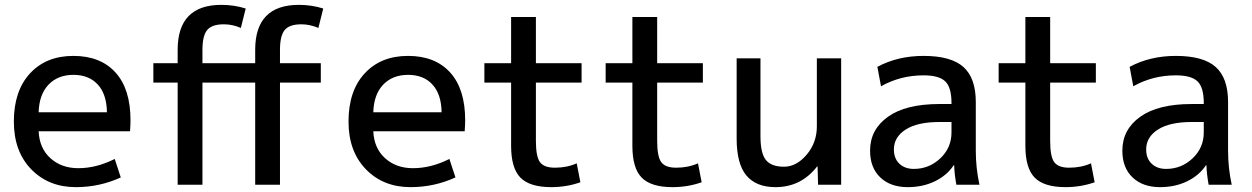

<svg xmlns="http://www.w3.org/2000/svg" viewBox="-20 -760 5150 790"><path d="M139 -298H420Q419 -372 382.5 -412Q346 -452 282 -452Q218 -452 179.5 -411.5Q141 -371 139 -298ZM139 -220Q142 -150 187.5 -109Q233 -68 302 -68Q377 -68 452 -106L477 -30Q390 10 292 10Q180 10 108.5 -63.5Q37 -137 37 -260Q37 -386 103.5 -458Q170 -530 282 -530Q393 -530 455 -462Q517 -394 517 -265Q517 -250 515 -220Z M813 -420V0H711V-420H611V-500H711V-555Q711 -740 891 -740Q943 -740 991 -725L971 -645Q937 -660 901 -660Q852 -660 832.5 -636.5Q813 -613 813 -555V-500H1030V-555Q1030 -740 1210 -740Q1262 -740 1310 -725L1290 -645Q1255 -660 1220 -660Q1171 -660 1151.5 -636.5Q1132 -613 1132 -555V-500H1300V-420H1132V0H1030V-420Z M1516 -298H1797Q1796 -372 1759.5 -412Q1723 -452 1659 -452Q1595 -452 1556.5 -411.5Q1518 -371 1516 -298ZM1516 -220Q1519 -150 1564.5 -109Q1610 -68 1679 -68Q1754 -68 1829 -106L1854 -30Q1767 10 1669 10Q1557 10 1485.5 -63.5Q1414 -137 1414 -260Q1414 -386 1480.5 -458Q1547 -530 1659 -530Q1770 -530 1832 -462Q1894 -394 1894 -265Q1894 -250 1892 -220Z M2185 -500H2373V-420H2185V-180Q2185 -115 2202 -92.5Q2219 -70 2263 -70Q2313 -70 2353 -88L2368 -10Q2311 10 2248 10Q2160 10 2121.5 -29Q2083 -68 2083 -160V-420H1973V-500H2083V-690H2185Z M2684 -500H2872V-420H2684V-180Q2684 -115 2701 -92.5Q2718 -70 2762 -70Q2812 -70 2852 -88L2867 -10Q2810 10 2747 10Q2659 10 2620.5 -29Q2582 -68 2582 -160V-420H2472V-500H2582V-690H2684Z M3346 0 3344 -75H3342Q3276 10 3171 10Q3091 10 3051 -38Q3011 -86 3011 -190V-520H3109V-200Q3109 -129 3131.5 -101.5Q3154 -74 3206 -74Q3257 -74 3299 -123.5Q3341 -173 3341 -240V-520H3441V0Z M3895 -258H3845Q3755 -258 3706.5 -227Q3658 -196 3658 -145Q3658 -108 3680.5 -86.5Q3703 -65 3740 -65Q3803 -65 3849 -108.5Q3895 -152 3895 -215ZM3560 -140Q3560 -227 3633.5 -279.5Q3707 -332 3845 -332H3895V-337Q3895 -400 3869.5 -425Q3844 -450 3780 -450Q3685 -450 3605 -405L3590 -485Q3674 -530 3780 -530Q3893 -530 3944 -484.5Q3995 -439 3995 -340V-140Q3995 -69 4010 0H3915Q3907 -44 3906 -80H3904Q3876 -38 3826.5 -14Q3777 10 3715 10Q3644 10 3602 -30Q3560 -70 3560 -140Z M4301 -500H4489V-420H4301V-180Q4301 -115 4318 -92.5Q4335 -70 4379 -70Q4429 -70 4469 -88L4484 -10Q4427 10 4364 10Q4276 10 4237.5 -29Q4199 -68 4199 -160V-420H4089V-500H4199V-690H4301Z M4933 -258H4883Q4793 -258 4744.5 -227Q4696 -196 4696 -145Q4696 -108 4718.5 -86.5Q4741 -65 4778 -65Q4841 -65 4887 -108.5Q4933 -152 4933 -215ZM4598 -140Q4598 -227 4671.5 -279.5Q4745 -332 4883 -332H4933V-337Q4933 -400 4907.5 -425Q4882 -450 4818 -450Q4723 -450 4643 -405L4628 -485Q4712 -530 4818 -530Q4931 -530 4982 -484.5Q5033 -439 5033 -340V-140Q5033 -69 5048 0H4953Q4945 -44 4944 -80H4942Q4914 -38 4864.5 -14Q4815 10 4753 10Q4682 10 4640 -30Q4598 -70 4598 -140Z"/></svg>

Font: Mplus 1p Medium
Style: Regular
Weight: 500
Version: Version 1.061